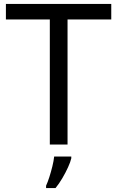

<svg xmlns="http://www.w3.org/2000/svg" viewBox="-20 -734 596 975"><path d="M323 0H233V-635H10V-714H545V-635H323ZM342 70Q338 88 325.5 115.5Q313 143 296.5 171Q280 199 262 221H214V209Q222 192 230.5 165.5Q239 139 246 110.5Q253 82 255 61H342Z"/></svg>

Font: Noto Sans Glagolitic
Style: Regular
Weight: 400
Designer: Monotype Design Team
Foundry: Monotype Imaging Inc.
Version: Version 2.004; ttfautohint (v1.8.4.7-5d5b)